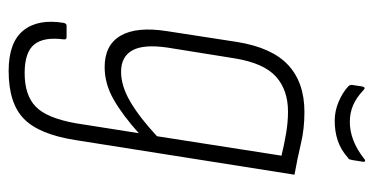

<svg xmlns="http://www.w3.org/2000/svg" viewBox="-230 -440 864 444"><g transform="rotate(90 202.0 -218.0)"><path d="M239 -490Q278 -490 311.5 -482Q345 -474 384 -467L304 39Q291 123 255 158.5Q219 194 144 194Q78 194 50.5 160Q23 126 33 66Q35 60 39 60H66Q72 60 71 67Q65 113 83 135Q101 157 149 157Q200 157 226.5 131.5Q253 106 265 39L288 -107Q247 -70 210.5 -49Q174 -28 135 -28Q84 -28 62.5 -65Q41 -102 52 -172L77 -334Q90 -415 130.5 -452.5Q171 -490 239 -490ZM146 -66Q179 -66 215.5 -87.5Q252 -109 295 -149L340 -437Q315 -443 289 -447.5Q263 -452 238 -452Q188 -452 157 -424Q126 -396 115 -329L90 -173Q82 -118 96.5 -92Q111 -66 146 -66ZM259 -560Q237 -560 215.5 -569Q194 -578 179 -592Q175 -597 177 -604L180 -624Q181 -628 183 -629Q185 -630 189 -626Q206 -610 223.5 -602.5Q241 -595 262 -595Q305 -595 347 -628Q350 -631 352.5 -630Q355 -629 354 -625L350 -600Q349 -597 348.5 -594.5Q348 -592 344 -590Q326 -574 305 -567Q284 -560 259 -560Z"/></g></svg>

Font: Sofia Sans Condensed ExtraLight
Style: Italic
Weight: 250
Italic angle: -9°
Version: Version 4.100